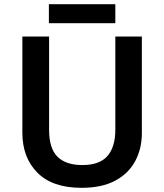

<svg xmlns="http://www.w3.org/2000/svg" viewBox="-20 -889 787 919"><path d="M659 -252Q659 -178 627.5 -118.5Q596 -59 532 -24.5Q468 10 370 10Q231 10 159 -62.5Q87 -135 87 -254V-714H215V-267Q215 -179 255 -139Q295 -99 374 -99Q457 -99 494.5 -142.5Q532 -186 532 -268V-714H659ZM532 -869V-778H214V-869Z"/></svg>

Font: Noto Sans Sinhala UI SemiBold
Style: Regular
Weight: 600
Designer: Jelle Bosma - Monotype Design Team
Foundry: Monotype Imaging Inc.
Version: Version 2.006; ttfautohint (v1.8.4.7-5d5b)